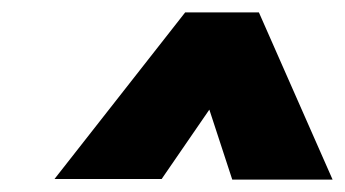

<svg xmlns="http://www.w3.org/2000/svg" viewBox="-20 -730 557 310"><path d="M318 -553 355 -440H517L398 -710H279L68 -441H241Z"/></svg>

Font: Jost* Black
Style: Italic
Weight: 900
Italic angle: -10°
Version: Version 3.7